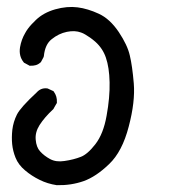

<svg xmlns="http://www.w3.org/2000/svg" viewBox="-20 -249 540 562"><path d="M146 293Q132.8 291 120.1 287.1Q107.4 283.2 95.7 277.3Q72.8 266.1 53.7 250Q33.7 233.4 25.4 212.4Q17.6 192.9 15.6 172.9Q13.7 153.3 16.1 130.9Q19 107.4 29.5 86.4Q40 65.4 87.4 21.5Q100.1 7.3 118.7 9.8L120.1 10.3L121.1 10.7L133.8 16.6L136.2 17.6L137.7 19.5Q147.5 33.2 146.5 50.3V52.7L145 54.7L137.2 68.4L136.7 69.8L135.7 70.8Q110.4 94.2 95.7 117.2Q82.5 138.2 84.5 159.7Q85.4 170.9 88.6 179.4Q91.8 188 97.2 193.8Q108.9 207 127 216.8Q144.5 226.1 168.9 222.2Q195.8 218.3 216.8 210Q226.1 206.5 236.8 197.3Q247.6 188 259.3 172.9Q282.7 142.6 292 89.8Q301.8 36.1 300.8 -8.3Q299.8 -51.8 290 -80.1Q280.8 -107.4 258.8 -127Q251 -133.8 243.7 -138.9Q236.3 -144 229.7 -147.9Q223.1 -151.9 217.3 -153.8Q199.2 -160.6 175.8 -155.8Q151.9 -150.9 131.3 -134.3Q111.8 -119.1 108.4 -85L107.9 -83L107.4 -81.5L100.6 -68.8L99.6 -66.9L98.1 -65.9Q92.3 -60.5 84.7 -58.3Q77.1 -56.2 68.8 -56.6H66.4L64.9 -57.6L52.2 -64.5L50.3 -65.4L48.8 -67.4Q34.7 -85 38.6 -110.4Q42.5 -133.3 53.7 -152.3Q57.1 -158.7 62 -165.3Q66.9 -171.9 72.8 -178.2Q78.6 -184.6 85.4 -190.9Q107.4 -211.9 141.6 -221.7Q176.3 -231.4 207 -227.5Q222.2 -225.6 237.5 -220.9Q252.9 -216.3 268.6 -209Q301.3 -194.3 327.6 -155.3Q353 -117.2 359.9 -86.9Q367.2 -57.1 371.6 -4.9Q376 48.8 356.9 121.1Q337.9 194.8 299.3 231.4Q261.2 268.1 224.6 281.2Q188 293.9 147.5 293H146.5Z"/></svg>

Font: NaikaiFont
Style: Bold
Weight: 700
Version: Version 1.89